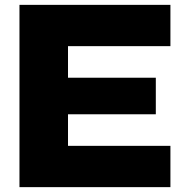

<svg xmlns="http://www.w3.org/2000/svg" viewBox="-20 -770 771 790"><path d="M60.1 0V-750H681.2V-580.1H259.8V-450.2H621.1V-299.8H259.8V-169.9H681.2V0Z"/></svg>

Font: Mayenne Sans Regular
Style: Regular
Weight: 600
Width: 6
Designer: Jérémy Landes — Studio Triple
Foundry: Jérémy Landes — Studio Triple
Version: Version 1.001;hotconv 1.0.109;makeotfexe 2.5.65596